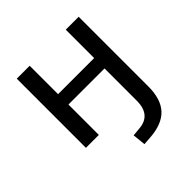

<svg xmlns="http://www.w3.org/2000/svg" viewBox="-182 -625 956 956"><g transform="rotate(-45 296.0 -147.0)"><path d="M297 193 290 124 334 120Q423 113 423 13V-214H169V0H78V-487H169V-287H423V-487H514V3Q514 93 471.5 138.5Q429 184 340 190Z"/></g></svg>

Font: Nunito Sans Medium
Style: Regular
Weight: 500
Designer: Vernon Adams
Foundry: Vernon Adams
Version: Version 3.101; ttfautohint (v1.8.4.7-5d5b);gftools[0.9.27]